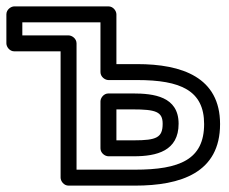

<svg xmlns="http://www.w3.org/2000/svg" viewBox="-37 -557 717 602"><path d="M603 -168C603 -57.1 526.9 -25 386 -25H203V-421C203 -436.1 188.7 -446 178 -446H33V-487H278V-331C278 -315.9 292.3 -306 303 -306H393C529.7 -306 603 -273.1 603 -168ZM653 -168C653 -314.8 533.5 -356 393 -356H328V-512C328 -522.7 318.1 -537 303 -537H8C-2.7 -537 -17 -527.1 -17 -512V-421C-17 -410.3 -7.1 -396 8 -396H153V0C153 10.7 162.9 25 178 25H386C530.2 25 653 -15.4 653 -168ZM383 -67C454.4 -67 523 -83.7 523 -169C523 -254.7 444.9 -264 379 -264H303C287.9 -264 278 -249.7 278 -239V-92C278 -76.9 292.3 -67 303 -67ZM383 -117H328V-214H379C451.2 -214 473 -206.8 473 -169C473 -125.7 453.9 -117 383 -117Z"/></svg>

Font: Fog Sans
Style: Outline
Weight: 700
Foundry: Intel Corporation
Version: Version 1.00